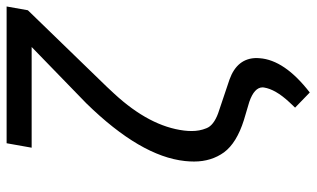

<svg xmlns="http://www.w3.org/2000/svg" viewBox="-204 -546 938 569"><g transform="rotate(-90 264.5 -262.0)"><path d="M124 -710.9 110.8 -636.7H409.2L242.2 -474.6C137.2 -367.2 80.6 -270 71.3 -182.6C70.3 -173.3 69.8 -164.1 69.8 -155.3C69.8 -121.1 79.1 -91.3 97.2 -66.4C115.7 -41.5 147.5 -22 192.4 -7.8L246.6 8.3C274.9 18.1 289.6 31.2 289.6 47.9C289.6 49.3 289.1 50.8 289.1 52.2C285.6 74.2 271.5 99.1 246.1 126.5L229.5 144L274.4 187.5C338.9 137.7 372.6 87.9 376 38.6C376 35.6 376.5 32.7 376.5 30.3C376.5 -8.3 355 -35.2 313 -50.3L212.9 -84C189 -92.8 173.8 -104.5 168.5 -118.7C162.6 -132.8 160.2 -147.5 160.2 -162.1C160.2 -169.4 160.6 -177.2 161.6 -185.1C169.9 -252.9 206.1 -321.8 270.5 -391.6L291 -413.6L518.1 -647.9L529.3 -710.9Z"/></g></svg>

Font: Roboto
Style: Italic
Weight: 400
Italic angle: -12°
Designer: Google
Version: Version 2.137; 2017